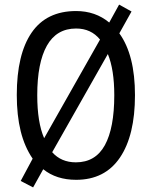

<svg xmlns="http://www.w3.org/2000/svg" viewBox="-20 -772 659 835"><path d="M567 -358Q567 -183 501.5 -86.5Q436 10 311 10Q225 10 168 -36L124 43L70 15L122 -82Q87 -133 70 -201.5Q53 -270 53 -359Q53 -536 117.5 -630Q182 -724 311 -724Q395 -724 455 -674L498 -752L552 -722L499 -627Q567 -533 567 -358ZM142 -358Q142 -240 172 -171L415 -600Q376 -648 311 -648Q226 -648 184 -573.5Q142 -499 142 -358ZM477 -358Q477 -469 449 -537L207 -110Q246 -66 310 -66Q395 -66 436 -140.5Q477 -215 477 -358Z"/></svg>

Font: Noto Sans Thai Cond
Style: Regular
Weight: 400
Width: 3
Designer: Monotype Design Team
Foundry: Monotype Imaging Inc.
Version: Version 2.002; ttfautohint (v1.8.4.7-5d5b)